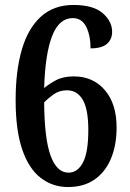

<svg xmlns="http://www.w3.org/2000/svg" viewBox="-20 -744 524 774"><path d="M254 10Q192 10 144 -27Q96 -64 69.5 -141.5Q43 -219 43 -341Q43 -458 68 -544Q93 -630 145 -677Q197 -724 276 -724Q356 -724 394 -691Q432 -658 432 -616Q432 -585 411 -567Q390 -549 345 -549Q345 -601 327.5 -636Q310 -671 273 -671Q218 -671 190 -598.5Q162 -526 158 -389Q178 -406 206.5 -421Q235 -436 278 -436Q355 -436 402.5 -381Q450 -326 450 -230Q450 -159 427.5 -105Q405 -51 361.5 -20.5Q318 10 254 10ZM256 -48Q293 -48 314.5 -89Q336 -130 336 -220Q336 -304 313.5 -342Q291 -380 250 -380Q219 -380 196 -363.5Q173 -347 158 -331Q159 -185 184 -116.5Q209 -48 256 -48Z"/></svg>

Font: Noto Serif Lao Condensed SemiBold
Style: Regular
Weight: 600
Width: 3
Designer: Monotype Design Team
Foundry: Monotype Imaging Inc.
Version: Version 2.003; ttfautohint (v1.8.4.7-5d5b)